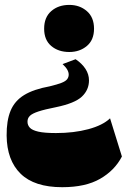

<svg xmlns="http://www.w3.org/2000/svg" viewBox="-20 -589 548 799"><path d="M294.6 -342.6Q321.4 -324.6 335.9 -302.1Q350.3 -279.7 350.3 -254.4Q350.3 -215.1 320.9 -187.1Q291.4 -159.1 212.6 -142.9Q165.9 -133.7 140.1 -125.2Q114.3 -116.7 104.4 -107Q94.4 -97.3 94.4 -82.6Q94.4 -68.3 104.1 -57.7Q113.7 -47.1 139.3 -41.2Q164.9 -35.3 212.9 -35.3Q287.4 -35.3 347.6 -51.4Q407.9 -67.6 438 -96.6L487.3 62.3Q457.3 120.3 396.6 155.1Q336 190 239 190Q123 190 65.8 133.9Q8.6 77.9 7.6 -24.7Q7 -86.9 24 -128.1Q41 -169.3 80.4 -193.4Q119.9 -217.6 186.6 -229.7Q219.1 -237.6 236.1 -244.3Q253.1 -251 259.5 -259.4Q265.9 -267.9 265.9 -278.6Q265.9 -288.6 259.9 -299.1Q254 -309.6 240.4 -322.3ZM268.4 -568.6Q311.6 -568.6 341.4 -542.8Q371.3 -517 371.3 -469.6Q371.3 -422.6 341.4 -397.6Q311.6 -372.6 268.4 -372.6Q222.9 -372.6 193.3 -397.6Q163.7 -422.6 163.7 -469.6Q163.7 -517 193.3 -542.8Q222.9 -568.6 268.4 -568.6Z"/></svg>

Font: Savate ExtraLight
Style: Regular
Weight: 200
Designer: Max Esnée
Foundry: Plomb Type
Version: Version 2.000